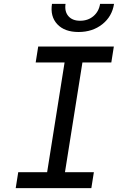

<svg xmlns="http://www.w3.org/2000/svg" viewBox="-20 -970 640 990"><path d="M61 0 74 -82H223L313 -648H164L177 -730H567L554 -648H405L315 -82H464L451 0ZM385 -805Q313 -805 275.5 -845Q238 -885 248 -950H318Q312 -911 332.5 -887Q353 -863 393 -863Q434 -863 462 -887Q490 -911 496 -950H568Q558 -885 507.5 -845Q457 -805 385 -805Z"/></svg>

Font: JetBrains Mono NL
Style: Italic
Weight: 400
Italic angle: -9°
Monospace: yes
Designer: Philipp Nurullin, Konstantin Bulenkov
Foundry: JetBrains
Version: Version 2.305; ttfautohint (v1.8.4.7-5d5b)